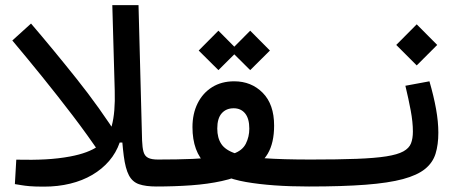

<svg xmlns="http://www.w3.org/2000/svg" viewBox="-20 -713 1798 737"><path d="M368.7 -116.7Q316.4 -194.3 258.8 -269.8Q201.2 -345.2 142.6 -417.7Q84 -490.2 27.3 -557.6L99.1 -622.6Q183.6 -523.9 273.2 -411.6Q362.8 -299.3 439.5 -178.7Z M148.9 3.4Q113.8 3.4 94.2 1.7Q74.7 0 62.5 -2.2Q50.3 -4.4 37.1 -6.3L42.5 -100.1Q105 -98.6 154.8 -101.3Q204.6 -104 249 -112.3Q319.8 -125.5 357.7 -152.8Q395.5 -180.2 409.2 -231Q422.9 -281.7 420.4 -365.2L411.1 -693.4H511.7L525.4 -173.3Q526.4 -146 531 -129.9Q535.6 -113.8 548.6 -107.2Q561.5 -100.6 585.9 -100.6Q608.9 -100.6 618.4 -86.9Q627.9 -73.2 627.9 -49.3Q627.9 -24.9 616 -11Q604 2.9 581.1 2.9Q539.1 2.9 513.7 -5.9Q488.3 -14.6 474.9 -40Q461.4 -65.4 455.1 -114.3Q448.7 -163.1 444.3 -243.2L478 -256.3L455.6 -166H439.5Q425.8 -126.5 398.9 -95.2Q372.1 -64 334.2 -41.7Q296.4 -19.5 249.5 -8.1Q202.6 3.4 148.9 3.4Z M578.1 2.9 585.9 -100.6Q662.1 -100.6 718.8 -103Q775.4 -105.5 814.2 -110.6Q853 -115.7 875.5 -123Q910.2 -134.8 923.6 -161.4Q937 -188 937 -219.2Q937 -257.8 920.9 -277.6Q904.8 -297.4 877 -297.4Q848.1 -297.4 831.1 -278.1Q814 -258.8 814 -219.7Q814 -183.6 829.6 -160.2Q845.2 -136.7 884.3 -123.8Q923.3 -110.8 993.7 -105.7Q1064 -100.6 1172.9 -100.6Q1200.2 -100.6 1212.9 -89.8Q1225.6 -79.1 1225.6 -51.8Q1225.6 -21 1209.5 -9Q1193.4 2.9 1164.6 2.9Q1023.9 2.9 924.1 -14.4Q824.2 -31.7 771.5 -81.1Q718.8 -130.4 718.8 -225.1Q718.8 -276.4 738.5 -316.2Q758.3 -356 794.2 -378.4Q830.1 -400.9 878.9 -400.9Q944.8 -400.9 988.5 -356.7Q1032.2 -312.5 1032.2 -231Q1032.2 -164.6 1007.8 -123Q983.4 -81.5 925.8 -51.3Q885.3 -29.8 831.5 -18.1Q777.8 -6.3 713.9 -1.7Q649.9 2.9 578.1 2.9ZM940.4 -443.8 864.7 -519 940.4 -595.2 1016.1 -519ZM818.4 -443.8 742.7 -519 818.4 -595.2 894 -519Z M1166 2.9Q1156.7 2.9 1153.3 -11.5Q1149.9 -25.9 1149.9 -52.7Q1149.9 -78.6 1156.7 -89.6Q1163.6 -100.6 1171.9 -100.6Q1277.8 -100.6 1348.6 -103.3Q1419.4 -106 1462.6 -112.8Q1505.9 -119.6 1528.1 -131.8Q1550.3 -144 1557.6 -162.6Q1564.9 -181.2 1564.9 -208Q1564.9 -244.1 1556.6 -288.6Q1548.3 -333 1536.1 -383.8L1628.4 -400.9Q1645 -343.8 1653.8 -294.7Q1662.6 -245.6 1662.6 -203.6Q1662.6 -157.7 1651.9 -123Q1641.1 -88.4 1611.6 -64.5Q1582 -40.5 1526.9 -25.6Q1471.7 -10.7 1383.3 -3.9Q1294.9 2.9 1166 2.9ZM1579.6 -461.9 1501 -540.5 1579.6 -619.6 1658.2 -540.5Z"/></svg>

Font: Cascadia Mono
Style: Regular
Weight: 400
Monospace: yes
Designer: Aaron Bell
Foundry: Saja Typeworks
Version: Version 2404.023